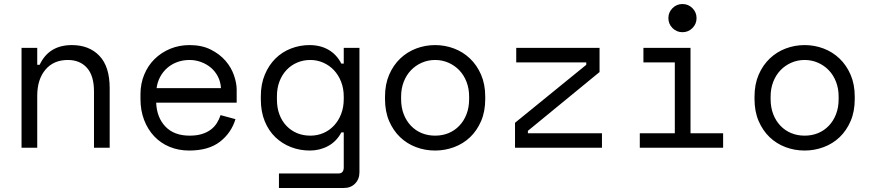

<svg xmlns="http://www.w3.org/2000/svg" viewBox="-20 -734 4324 954"><path d="M165 0H87V-496H165V-412H177Q223 -510 337 -510Q423 -510 474 -456.5Q525 -403 525 -296V0H447V-280Q447 -358 412 -397Q377 -436 317 -436Q246 -436 205.5 -387.5Q165 -339 165 -258Z M756 -224Q759 -150 802 -105Q845 -60 922 -60Q957 -60 983 -68Q1009 -76 1027.5 -90Q1046 -104 1057.5 -122.5Q1069 -141 1076 -162L1150 -142Q1129 -73 1072.5 -29.5Q1016 14 920 14Q867 14 822.5 -4.5Q778 -23 746 -57Q714 -91 696 -138Q678 -185 678 -242V-266Q678 -318 696.5 -363Q715 -408 748 -440.5Q781 -473 825.5 -491.5Q870 -510 922 -510Q983 -510 1027.5 -487.5Q1072 -465 1100.5 -432Q1129 -399 1142.5 -360Q1156 -321 1156 -288V-224ZM922 -436Q889 -436 860.5 -425.5Q832 -415 810.5 -396Q789 -377 775.5 -351.5Q762 -326 758 -296H1078Q1076 -328 1062.5 -354Q1049 -380 1027.5 -398Q1006 -416 978.5 -426Q951 -436 922 -436Z M1688 -76H1676Q1652 -31 1610.5 -8.5Q1569 14 1520 14Q1470 14 1426 -3Q1382 -20 1348.5 -52Q1315 -84 1295.5 -131.5Q1276 -179 1276 -240V-256Q1276 -316 1296 -363.5Q1316 -411 1349 -443.5Q1382 -476 1426 -493Q1470 -510 1518 -510Q1572 -510 1612.5 -486.5Q1653 -463 1676 -418H1688V-496H1766V122Q1766 156 1744.5 178Q1723 200 1689 200H1366V128H1661Q1688 128 1688 98ZM1522 -60Q1557 -60 1587 -73Q1617 -86 1639.5 -110Q1662 -134 1675 -167.5Q1688 -201 1688 -242V-254Q1688 -294 1675 -327.5Q1662 -361 1639.5 -385Q1617 -409 1586.5 -422.5Q1556 -436 1522 -436Q1487 -436 1456.5 -423Q1426 -410 1403.5 -386Q1381 -362 1368.5 -329Q1356 -296 1356 -256V-240Q1356 -198 1368.5 -165Q1381 -132 1403.5 -108.5Q1426 -85 1456 -72.5Q1486 -60 1522 -60Z M2391 -242Q2391 -180 2370.5 -132.5Q2350 -85 2316 -52.5Q2282 -20 2236.5 -3Q2191 14 2142 14Q2092 14 2047 -3Q2002 -20 1968 -52.5Q1934 -85 1913.5 -132.5Q1893 -180 1893 -242V-254Q1893 -315 1913.5 -362.5Q1934 -410 1968.5 -443Q2003 -476 2048 -493Q2093 -510 2142 -510Q2191 -510 2236 -493Q2281 -476 2315.5 -443Q2350 -410 2370.5 -362.5Q2391 -315 2391 -254ZM2142 -60Q2178 -60 2208.5 -72.5Q2239 -85 2262 -109Q2285 -133 2298 -166.5Q2311 -200 2311 -242V-254Q2311 -294 2298 -327.5Q2285 -361 2262 -385Q2239 -409 2208 -422.5Q2177 -436 2142 -436Q2107 -436 2076 -422.5Q2045 -409 2022 -385Q1999 -361 1986 -327.5Q1973 -294 1973 -254V-242Q1973 -200 1986 -166.5Q1999 -133 2022 -109Q2045 -85 2075.5 -72.5Q2106 -60 2142 -60Z M2971 -72V0H2539V-124L2893 -412V-424H2545V-496H2959V-376L2603 -84V-72Z M3301 -644Q3301 -673 3321.5 -693.5Q3342 -714 3371 -714Q3400 -714 3420.5 -693.5Q3441 -673 3441 -644Q3441 -615 3420.5 -594.5Q3400 -574 3371 -574Q3342 -574 3321.5 -594.5Q3301 -615 3301 -644ZM3159 -72H3333V-424H3177V-496H3411V-72H3573V0H3159Z M4227 -242Q4227 -180 4206.5 -132.5Q4186 -85 4152 -52.5Q4118 -20 4072.5 -3Q4027 14 3978 14Q3928 14 3883 -3Q3838 -20 3804 -52.5Q3770 -85 3749.5 -132.5Q3729 -180 3729 -242V-254Q3729 -315 3749.5 -362.5Q3770 -410 3804.5 -443Q3839 -476 3884 -493Q3929 -510 3978 -510Q4027 -510 4072 -493Q4117 -476 4151.5 -443Q4186 -410 4206.5 -362.5Q4227 -315 4227 -254ZM3978 -60Q4014 -60 4044.5 -72.5Q4075 -85 4098 -109Q4121 -133 4134 -166.5Q4147 -200 4147 -242V-254Q4147 -294 4134 -327.5Q4121 -361 4098 -385Q4075 -409 4044 -422.5Q4013 -436 3978 -436Q3943 -436 3912 -422.5Q3881 -409 3858 -385Q3835 -361 3822 -327.5Q3809 -294 3809 -254V-242Q3809 -200 3822 -166.5Q3835 -133 3858 -109Q3881 -85 3911.5 -72.5Q3942 -60 3978 -60Z"/></svg>

Font: Space Mono
Style: Regular
Weight: 400
Monospace: yes
Designer: Colophon Foundry / Benjamin Critton
Foundry: Colophon Foundry
Version: Version 1.000;PS 1.003;hotconv 1.0.81;makeotf.lib2.5.63406